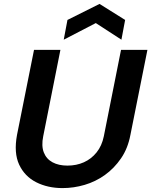

<svg xmlns="http://www.w3.org/2000/svg" viewBox="-20 -955 774 982"><path d="M154 -700H289L201 -258Q191 -209 204 -175.5Q217 -142 248.5 -125Q280 -108 325 -108Q371 -108 409 -125Q447 -142 474 -175.5Q501 -209 511 -258L599 -700H734L647 -265Q634 -196 599 -145Q564 -94 516.5 -60Q469 -26 413 -9.5Q357 7 300 7Q224 7 165 -23Q106 -53 78 -113Q50 -173 67 -265ZM601 -752 470 -837 306 -752 325 -853 489 -935 620 -853Z"/></svg>

Font: Albert Sans
Style: Bold Italic
Weight: 700
Italic angle: -11.25°
Designer: Andreas Rasmussen
Foundry: a.Foundry
Version: Version 1.025